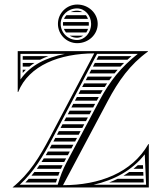

<svg xmlns="http://www.w3.org/2000/svg" viewBox="-20 -825 720 845"><path d="M291.5 -772H341.9C335 -775.9 327.1 -778 319 -778C309.1 -778 299.7 -775.8 291.5 -772ZM272.2 -758C267.8 -753.3 264.2 -747.9 261.6 -742H367.1C365 -747.9 361.9 -753.3 358.3 -758ZM257.6 -728C257.2 -725.4 257 -722.7 257 -720C257 -717.3 257.2 -714.6 257.5 -712H370.6C370.9 -714.6 371 -717.3 371 -720C371 -722.7 370.8 -725.4 370.5 -728ZM367.5 -698H261.2C263.5 -692.2 266.6 -686.8 270.5 -682H359.7C362.9 -686.8 365.6 -692.1 367.5 -698ZM346.1 -668H286.6C296 -662.3 307.1 -659 319 -659C328.7 -659 338.1 -662.3 346.1 -668ZM247 -720C247 -757.5 279.3 -788 319 -788C353.2 -788 381 -757.5 381 -720C381 -680.8 353.2 -649 319 -649C279.3 -649 247 -680.8 247 -720ZM235 -720C235 -673 273 -635 320 -635C369.7 -635 410 -673.1 410 -720C410 -766.9 369.7 -805 320 -805C273.1 -805 235 -766.9 235 -720ZM558.7 -578H413.3C410.5 -572.7 407.6 -567.3 404.8 -562H540.7C546.6 -567.4 552.6 -572.7 558.7 -578ZM526.1 -548H397.4C394.6 -542.7 391.8 -537.3 389 -532H510.5C515.6 -537.4 520.8 -542.7 526.1 -548ZM497.8 -518H381.6C378.8 -512.7 376 -507.3 373.2 -502H484.2C488.7 -507.4 493.2 -512.7 497.8 -518ZM473.1 -488H365.8L357.3 -472H461.1C465 -477.4 469 -482.7 473.1 -488ZM451.3 -458H349.9L341.5 -442H440.7C444.2 -447.4 447.7 -452.7 451.3 -458ZM432 -428H334.1C331.3 -422.7 328.5 -417.3 325.7 -412H422.5C425.6 -417.4 428.8 -422.7 432 -428ZM414.7 -398H318.3L309.8 -382H406.1L410.7 -390.5C412 -393 413.3 -395.5 414.7 -398ZM310.5 -202 319 -218H223.3L219.5 -210.7C217.9 -207.8 216.4 -204.9 214.8 -202ZM303 -188H207.3C204.4 -182.6 201.4 -177.3 198.5 -172H294.5ZM287.1 -158H190.6C187.5 -152.6 184.4 -147.3 181.2 -142H278.6ZM271.1 -128H172.7C169.4 -122.6 166 -117.3 162.5 -112H262.6C263.2 -113.1 263.8 -114.1 264.3 -115.2ZM398.7 -368H302.4L294 -352H390.2C393 -357.3 395.9 -362.7 398.7 -368ZM382.8 -338H286.6L278.2 -322H374.3C377.1 -327.3 379.9 -332.7 382.8 -338ZM366.8 -308H270.8L262.3 -292H358.3C361.1 -297.3 364 -302.7 366.8 -308ZM350.9 -278H255L246.5 -262H342.4C345.2 -267.3 348 -272.7 350.9 -278ZM334.9 -248H239.1L230.7 -232H326.4C329.2 -237.3 332.1 -242.7 334.9 -248ZM248.3 -82C250.6 -87.3 253.1 -92.6 255.6 -98H153.2C149.5 -92.6 145.7 -87.3 141.9 -82ZM242.5 -68H131.4C127.2 -62.6 123 -57.3 118.6 -52H236.5C238.4 -57.4 240.4 -62.7 242.5 -68ZM231.6 -38H106.5C101.7 -32.6 96.7 -27.3 91.6 -22H226.4C228.1 -27.4 229.8 -32.8 231.6 -38ZM567.6 -82H609.9L609.2 -98H586.4C580.3 -92.4 574 -87.1 567.6 -82ZM548.7 -68C540.6 -62.3 532.2 -57 523.6 -52H611.2C611 -57.3 610.8 -62.7 610.5 -68ZM497.5 -38C485.5 -32.1 473.1 -26.8 460.5 -22H612.5L611.8 -38ZM156.3 -562C168.1 -568 180.4 -573.3 193 -578H80V-562ZM131.8 -548H80V-532H109.6C116.8 -537.8 124.2 -543.1 131.8 -548ZM93.6 -518H80V-503.9C84.4 -508.9 89 -513.5 93.6 -518ZM631 -600H58V-420H60C107 -537.9 243.8 -589.7 394.7 -590L200 -221C154.1 -134 109 -60 36 -1V0H635V-191H633C560.2 -64.1 417.1 -10 257.3 -10L454 -380C501.5 -469.4 552 -541 631 -598ZM265.8 -588C184.3 -571.1 115.1 -540.2 70 -475L70 -588ZM391.7 -12C482.6 -32.3 561.9 -75.4 617.1 -145.8L623 -12ZM407.2 -588H586.5C513.8 -530.4 463.1 -467.8 419.5 -385.8L273.1 -110.5C255.6 -77.6 244.8 -47.7 233.8 -12H67C129.4 -69.8 169.4 -137.5 210.6 -215.4Z"/></svg>

Font: SortefaxS02
Style: Medium
Weight: 500
Designer: gluk
Foundry: gluk
Version: Version 0.261